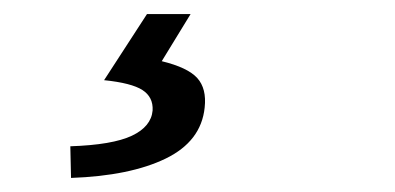

<svg xmlns="http://www.w3.org/2000/svg" viewBox="-20 -23 561 273"><path d="M81 230 80 185Q140 183 167.5 170Q195 157 197 134Q198 115 182.5 105Q167 95 128 91L189 -3H251L210 64Q247 73 260.5 88Q274 103 271 130Q266 178 215.5 202.5Q165 227 81 230Z"/></svg>

Font: Source Sans 3 ExtraLight Medium
Style: Italic
Weight: 500
Italic angle: -11°
Version: Version 3.052;hotconv 1.1.0;makeotfexe 2.6.0